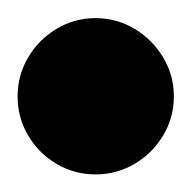

<svg xmlns="http://www.w3.org/2000/svg" viewBox="-57 -878 215 215"><path d="M-37.3 -770Q-37.3 -746.3 -25.5 -726.3Q-13.7 -706.3 6.3 -694.5Q26.3 -682.7 50 -682.7Q73.7 -682.7 93.7 -694.5Q113.7 -706.3 125.7 -726.3Q137.7 -746.3 137.7 -770Q137.7 -793.7 125.7 -813.7Q113.7 -833.7 93.7 -845.7Q73.7 -857.7 50 -857.7Q26.3 -857.7 6.3 -845.7Q-13.7 -833.7 -25.5 -813.7Q-37.3 -793.7 -37.3 -770Z"/></svg>

Font: Linefont Thin
Style: Regular
Weight: 100
Monospace: yes
Version: Version 3.002;gftools[0.9.33]